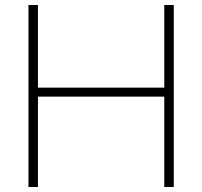

<svg xmlns="http://www.w3.org/2000/svg" viewBox="-20 -749 810 769"><path d="M94 -729H132V0H94ZM638 -729H676V0H638ZM112 -398H658V-362H112Z"/></svg>

Font: Mona Sans VF XLt
Style: Regular
Weight: 200
Designer: Deni Anggara
Foundry: GitHub
Version: Version 2.000;Glyphs 3.2.3 (3260)